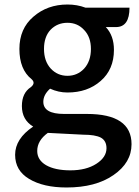

<svg xmlns="http://www.w3.org/2000/svg" viewBox="-20 -584 618 851"><path d="M275 247Q172 247 109 209Q47 172 47 102Q47 31 127 -23Q77 -53 77 -114Q77 -172 117 -198Q139 -216 120 -233Q66 -276 66 -367Q66 -457 128 -510Q190 -564 279 -564Q322 -564 359 -550H554Q554 -464 494 -464H449Q485 -426 485 -363Q485 -276 426 -225Q368 -174 279 -174Q239 -174 202 -191Q172 -164 172 -133Q172 -79 264 -79H365Q563 -79 563 55Q563 137 483 192Q404 247 275 247ZM353 -280Q383 -313 383 -367Q383 -420 353 -451Q324 -483 279 -483Q234 -483 204 -452Q175 -421 175 -367Q175 -313 205 -280Q235 -248 279 -248Q323 -248 353 -280ZM292 171Q362 171 407 142Q452 113 452 73Q452 40 427 26Q402 13 349 13L192 5Q145 39 145 85Q145 125 184 148Q224 171 292 171Z"/></svg>

Font: Swei Half Moon CJK SC
Style: Medium
Weight: 500
Version: Version 2.071